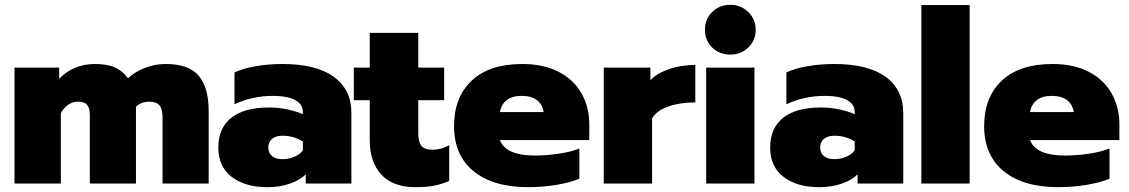

<svg xmlns="http://www.w3.org/2000/svg" viewBox="-20 -760 4675 795"><path d="M40 -480H225V-434Q253 -463 290.5 -479Q328 -495 372 -495Q425 -495 456.5 -480.5Q488 -466 510 -436Q540 -464 581.5 -479.5Q623 -495 666 -495Q763 -495 803.5 -445.5Q844 -396 844 -302V0H653V-273Q653 -308 640.5 -323.5Q628 -339 598 -339Q564 -339 543 -318V0H352V-282Q352 -312 341 -325.5Q330 -339 303 -339Q260 -339 232 -292V0H40Z M884 -149Q884 -230 938 -272.5Q992 -315 1095 -315Q1132 -315 1170 -307Q1208 -299 1234 -287V-296Q1234 -329 1201.5 -346Q1169 -363 1111 -363Q1024 -363 951 -328V-460Q984 -476 1037 -485.5Q1090 -495 1150 -495Q1289 -495 1362 -442Q1435 -389 1435 -292V0H1246V-38Q1222 -14 1180 0.5Q1138 15 1087 15Q995 15 939.5 -27.5Q884 -70 884 -149ZM1234 -137V-174Q1197 -198 1150 -198Q1122 -198 1106.5 -185Q1091 -172 1091 -149Q1091 -127 1106 -114Q1121 -101 1149 -101Q1176 -101 1199 -111Q1222 -121 1234 -137Z M1511 -178V-345H1445V-480H1511V-624H1712V-480H1819V-345H1712V-207Q1712 -171 1725.5 -155.5Q1739 -140 1771 -140Q1807 -140 1840 -159V-11Q1811 2 1779.5 8.5Q1748 15 1700 15Q1607 15 1559 -37Q1511 -89 1511 -178Z M1860 -238Q1860 -357 1933 -426Q2006 -495 2143 -495Q2231 -495 2293.5 -462.5Q2356 -430 2388 -373Q2420 -316 2420 -245V-180H2050Q2074 -116 2195 -116Q2243 -116 2293.5 -123.5Q2344 -131 2379 -145V-20Q2341 -4 2284 5.5Q2227 15 2167 15Q2022 15 1941 -51Q1860 -117 1860 -238ZM2231 -296Q2226 -328 2203 -345.5Q2180 -363 2140 -363Q2100 -363 2077.5 -345Q2055 -327 2050 -296Z M2480 -480H2673V-428Q2701 -457 2750.5 -474Q2800 -491 2859 -491V-336Q2796 -336 2747 -319Q2698 -302 2680 -269V0H2480Z M2899 -637Q2899 -681 2929 -710.5Q2959 -740 3004 -740Q3048 -740 3078.5 -710Q3109 -680 3109 -637Q3109 -593 3078.5 -563.5Q3048 -534 3004 -534Q2959 -534 2929 -563Q2899 -592 2899 -637ZM2904 -480H3104V0H2904Z M3169 -149Q3169 -230 3223 -272.5Q3277 -315 3380 -315Q3417 -315 3455 -307Q3493 -299 3519 -287V-296Q3519 -329 3486.5 -346Q3454 -363 3396 -363Q3309 -363 3236 -328V-460Q3269 -476 3322 -485.5Q3375 -495 3435 -495Q3574 -495 3647 -442Q3720 -389 3720 -292V0H3531V-38Q3507 -14 3465 0.5Q3423 15 3372 15Q3280 15 3224.5 -27.5Q3169 -70 3169 -149ZM3519 -137V-174Q3482 -198 3435 -198Q3407 -198 3391.5 -185Q3376 -172 3376 -149Q3376 -127 3391 -114Q3406 -101 3434 -101Q3461 -101 3484 -111Q3507 -121 3519 -137Z M3795 -739H3995V0H3795Z M4055 -238Q4055 -357 4128 -426Q4201 -495 4338 -495Q4426 -495 4488.5 -462.5Q4551 -430 4583 -373Q4615 -316 4615 -245V-180H4245Q4269 -116 4390 -116Q4438 -116 4488.5 -123.5Q4539 -131 4574 -145V-20Q4536 -4 4479 5.5Q4422 15 4362 15Q4217 15 4136 -51Q4055 -117 4055 -238ZM4426 -296Q4421 -328 4398 -345.5Q4375 -363 4335 -363Q4295 -363 4272.5 -345Q4250 -327 4245 -296Z"/></svg>

Font: Prompt ExtraBold
Style: Regular
Weight: 800
Designer: Katatrad Team
Foundry: CadsonDemak
Version: Version 1.000